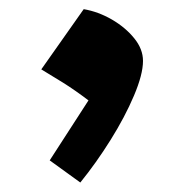

<svg xmlns="http://www.w3.org/2000/svg" viewBox="-20 -232 394 411"><path d="M159.2 -212.4Q190.4 -207 219.5 -190.2Q248.5 -173.3 267.3 -150.1Q286.1 -127 286.1 -101.6Q286.1 -72.8 266.8 -27.3Q247.6 18.1 216.8 67.4Q186 116.7 151.9 158.7L86.4 111.3L169.4 -17.1Q139.6 -39.6 115.5 -54.7Q91.3 -69.8 68.4 -83.5Z"/></svg>

Font: Pinar DS2-Bold
Style: Regular
Weight: 700
Designer: Amin Abedi
Version: Version 2.000